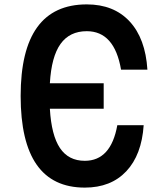

<svg xmlns="http://www.w3.org/2000/svg" viewBox="-20 -837 740 874"><path d="M366 17Q74 17 74 -400Q74 -817 375 -817Q498 -817 570 -739.5Q642 -662 651 -520H531Q501 -695 375 -695Q297 -695 255.5 -637Q214 -579 207 -458H452V-342H207Q214 -221 253 -163Q292 -105 366 -105Q485 -105 514 -267H634Q625 -132 555 -57.5Q485 17 366 17Z"/></svg>

Font: Martian Mono Medium
Style: Regular
Weight: 500
Monospace: yes
Designer: Roman Shamin
Foundry: Evil Martians
Version: Version 1.000; ttfautohint (v1.8.4.7-5d5b)